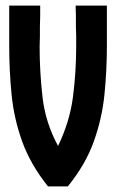

<svg xmlns="http://www.w3.org/2000/svg" viewBox="-20 -668 423 688"><path d="M152 0Q89 -79 59.5 -161Q30 -243 21.5 -329Q13 -415 13 -504V-648H124V-611L123 -573V-537L122 -501Q122 -410 132.5 -319Q143 -228 188 -145Q230 -232 241.5 -321Q253 -410 253 -503V-538L252 -572V-610L251 -648H363V-504Q363 -417 354.5 -331Q346 -245 316.5 -162Q287 -79 223 0Z"/></svg>

Font: New Amsterdam
Style: Regular
Weight: 400
Designer: Vladimir Nikolic
Foundry: Vladimir Nikolic
Version: Version 1.000; ttfautohint (v1.8.4.7-5d5b)